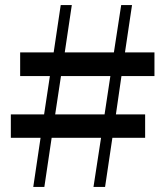

<svg xmlns="http://www.w3.org/2000/svg" viewBox="-20 -742 655 762"><path d="M351 0H397L426 -195H556V-288H440L462 -440H593V-534H476L504 -722H461L432 -534H237L265 -722H221L193 -534H60V-440H178L155 -288H23V-195H141L112 0H156L185 -195H381ZM199 -288 222 -440H418L395 -288Z"/></svg>

Font: GenRyuMin2 TW B
Style: Regular
Weight: 700
Version: Version 2.100;PS 2.1;hotconv 16.6.51;makeotf.lib2.5.65220 DE